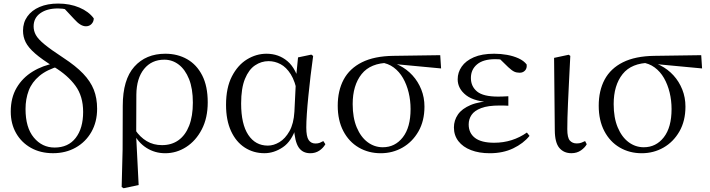

<svg xmlns="http://www.w3.org/2000/svg" viewBox="-20 -825 3888 1052"><path d="M270.4 14.4Q201.8 14.4 149.5 -14.9Q97.2 -44.3 68.1 -95.6Q38.9 -146.9 38.9 -213.3Q38.9 -289.5 71.1 -344.1Q103.2 -398.7 158.8 -432.8Q214.4 -467 285.5 -479.7V-487.2L306.2 -463.1Q236.9 -443.5 195.8 -409Q154.7 -374.6 137.3 -328.6Q119.9 -282.6 119.9 -227.5Q119.9 -125.9 165.3 -71.3Q210.7 -16.6 279.1 -16.6Q354 -16.6 394.8 -69.4Q435.5 -122.1 435.5 -211.8Q435.5 -297.6 393.4 -355.1Q351.3 -412.6 277.4 -457.5Q209.4 -499.6 172.3 -532Q135.3 -564.3 120.7 -593.6Q106.1 -622.9 106.1 -656.9Q106.1 -701.6 130.1 -735.1Q154 -768.6 197.1 -787Q240.2 -805.5 298.3 -805.5Q362.9 -805.5 414.6 -783.7Q466.3 -761.9 493.8 -724.3Q493.6 -706.4 481.6 -693.7Q469.6 -681 450.8 -681Q435.5 -681 419.8 -690.8Q404.1 -700.5 386.3 -720.5L325.2 -785.9L383.8 -777.9L388.2 -755.9Q369.6 -767.3 346.6 -773Q323.5 -778.7 297.7 -778.7Q237.5 -778.7 200.9 -752.6Q164.2 -726.5 164.2 -680.2Q164.2 -655.4 176.6 -633Q188.9 -610.5 224.1 -581.6Q259.3 -552.7 327.8 -507.8Q395 -463.9 435.3 -421.8Q475.7 -379.6 493.9 -333.6Q512.1 -287.5 512.1 -229.1Q512.1 -157.2 480.8 -102.2Q449.5 -47.2 394.8 -16.4Q340.1 14.4 270.4 14.4Z M646.6 199.6 651.8 -5.5 652.6 -245.2Q652.6 -388.7 715.9 -459.6Q779.3 -530.6 886 -530.6Q952.7 -530.6 1005.2 -500.8Q1057.7 -471 1087.9 -411.9Q1118.2 -352.7 1118.2 -264.3Q1118.2 -178.8 1085.7 -116.2Q1053.2 -53.6 1000.1 -19.5Q947 14.6 885.2 14.6Q828.7 14.6 782.5 -14.7Q736.4 -44.1 710.4 -97.7H707L720.8 -113.1Q747.3 -73.6 783.9 -51.7Q820.6 -29.8 867.7 -29.8Q920.4 -29.8 958.1 -56.9Q995.8 -83.9 1016.3 -136.1Q1036.7 -188.2 1036.7 -263.1Q1036.7 -339.4 1015.8 -391.7Q994.8 -443.9 959.5 -471Q924.2 -498 880.3 -498Q810.8 -498 769.4 -447.1Q728.1 -396.2 727.1 -306.4L726.3 -94.1L725.8 -84.8L739.7 188.8L657.2 206.4Z M1428.8 14.4Q1368.7 14.4 1320.8 -16.7Q1272.9 -47.8 1245.7 -107.2Q1218.5 -166.5 1218.5 -250.6Q1218.5 -344.2 1250.6 -406.4Q1282.6 -468.5 1333.3 -499.6Q1384.1 -530.6 1440.2 -530.6Q1507.2 -530.6 1555.5 -489.4Q1603.8 -448.1 1623.7 -358.5H1631.3L1609.5 -312.6Q1597.5 -379.3 1573.1 -418.1Q1548.6 -456.9 1517.2 -473.4Q1485.8 -490 1451.7 -490Q1411.8 -490 1377.5 -467Q1343.2 -444 1322.2 -392.9Q1301.2 -341.7 1301.2 -257.8Q1301.2 -144.9 1340.3 -86Q1379.4 -27.2 1447.4 -27.2Q1479.3 -27.2 1511 -46.2Q1542.8 -65.2 1566.1 -106.4Q1589.3 -147.6 1593.1 -212.9L1602.4 -403.1L1613 -510.5L1685.8 -525.8L1695.8 -518.4Q1688.4 -466.9 1681.8 -410.4Q1675.2 -353.9 1669.7 -299.8Q1664.2 -245.7 1661.2 -200.8Q1658.2 -155.9 1658.2 -126.6Q1658.2 -76.9 1671.2 -57.8Q1684.2 -38.7 1708.6 -38.7Q1722.4 -38.7 1732.2 -42.6Q1742 -46.5 1751.5 -52L1762.8 -34.9Q1750.5 -13.4 1729.2 0.6Q1707.9 14.6 1680.4 14.6Q1638 14.6 1616.4 -17.4Q1594.8 -49.4 1590.1 -127.8L1602.9 -128.2Q1578.3 -50.9 1529.8 -18.3Q1481.4 14.4 1428.8 14.4Z M2066 14.6Q1999.2 14.6 1945.5 -16.8Q1891.8 -48.2 1861.1 -106.9Q1830.5 -165.5 1830.5 -245.6Q1830.5 -328.5 1863 -389.2Q1895.6 -450 1963.2 -483.8Q2030.9 -517.6 2134.8 -519L2392.1 -522.7L2396.8 -450L2130.1 -475.1L2113.2 -481Q2010.5 -480.5 1961.4 -419.1Q1912.4 -357.7 1912.4 -254.5Q1912.4 -179.9 1934.6 -126.9Q1956.9 -73.9 1994.2 -46.1Q2031.6 -18.2 2077.4 -18.2Q2144.4 -18.2 2187 -72.6Q2229.6 -127 2229.6 -227.7Q2229.6 -274.5 2219 -318.2Q2208.4 -361.8 2188.1 -397.3Q2167.7 -432.7 2137 -455.4Q2106.4 -478.1 2065.6 -483L2079 -492Q2126.9 -487.6 2168.2 -466.6Q2209.5 -445.6 2240.2 -411.9Q2270.9 -378.2 2288.3 -334.6Q2305.7 -291.1 2305.7 -240.9Q2305.7 -162.3 2272.7 -104.9Q2239.8 -47.5 2185.5 -16.4Q2131.2 14.6 2066 14.6Z M2663.3 14.6Q2605 14.6 2560.7 -2.5Q2516.3 -19.6 2491.7 -51.5Q2467.1 -83.4 2467.1 -126.7Q2467.1 -165.3 2488.9 -197.3Q2510.7 -229.3 2558.5 -249.5Q2606.3 -269.8 2683.7 -271.6V-263.4Q2580.9 -266.8 2534.3 -302.9Q2487.7 -339 2487.7 -390.7Q2487.7 -428.3 2509.7 -460Q2531.6 -491.8 2576.1 -511.2Q2620.6 -530.6 2687.8 -530.6Q2723.9 -530.6 2758.4 -524.4Q2793 -518.1 2821.3 -505.3Q2849.6 -492.4 2865.6 -471.9Q2868.2 -450.8 2856.8 -438.7Q2845.5 -426.5 2827.6 -426.5Q2810.7 -426.5 2797.7 -432.4Q2784.7 -438.4 2764.9 -456.8L2707.6 -512.6L2763.7 -511.5L2773 -491.9Q2747.4 -496.3 2729.7 -498.5Q2712.1 -500.7 2692.7 -500.7Q2628 -500.7 2594 -472.4Q2560.1 -444.1 2560.1 -397.6Q2560.1 -351.6 2594 -323.6Q2627.8 -295.7 2709.2 -295.7Q2721.3 -295.7 2734.2 -296.2Q2747.1 -296.7 2765.3 -297.7V-245.7Q2745.9 -246.9 2736.4 -246.9Q2727 -246.9 2718.6 -246.9Q2653.1 -246.9 2616.1 -232.6Q2579.1 -218.4 2563.6 -195.2Q2548 -172 2548 -143.3Q2548 -95.8 2582.7 -69.3Q2617.4 -42.9 2687.6 -42.9Q2738.3 -42.9 2783.3 -57.2Q2828.3 -71.5 2866.9 -98.8L2881.3 -80.5Q2847.8 -38.9 2791.8 -12.1Q2735.9 14.6 2663.3 14.6Z M3110.8 14.4Q3069.3 14.4 3044.7 -14.5Q3020.2 -43.4 3019.8 -111.9L3015.9 -507.9L3096 -525L3104.8 -518.8Q3100.3 -430.3 3097.2 -367.2Q3094.1 -304.2 3092.1 -259Q3090.1 -213.9 3089.2 -180.2Q3088.3 -146.5 3088.3 -117.6Q3088.3 -70.5 3102.4 -54.8Q3116.4 -39.1 3140 -39.1Q3154.8 -39.1 3165.5 -43.2Q3176.3 -47.3 3185.9 -52L3194.8 -34.8Q3185.5 -16.9 3163.5 -1.3Q3141.5 14.4 3110.8 14.4Z M3496 14.6Q3429.2 14.6 3375.5 -16.8Q3321.8 -48.2 3291.1 -106.9Q3260.5 -165.5 3260.5 -245.6Q3260.5 -328.5 3293 -389.2Q3325.6 -450 3393.2 -483.8Q3460.9 -517.6 3564.8 -519L3822.1 -522.7L3826.8 -450L3560.1 -475.1L3543.2 -481Q3440.5 -480.5 3391.4 -419.1Q3342.4 -357.7 3342.4 -254.5Q3342.4 -179.9 3364.6 -126.9Q3386.9 -73.9 3424.2 -46.1Q3461.6 -18.2 3507.4 -18.2Q3574.4 -18.2 3617 -72.6Q3659.6 -127 3659.6 -227.7Q3659.6 -274.5 3649 -318.2Q3638.4 -361.8 3618.1 -397.3Q3597.7 -432.7 3567 -455.4Q3536.4 -478.1 3495.6 -483L3509 -492Q3556.9 -487.6 3598.2 -466.6Q3639.5 -445.6 3670.2 -411.9Q3700.9 -378.2 3718.3 -334.6Q3735.7 -291.1 3735.7 -240.9Q3735.7 -162.3 3702.7 -104.9Q3669.8 -47.5 3615.5 -16.4Q3561.2 14.6 3496 14.6Z"/></svg>

Font: Noto Serif TC
Style: Regular
Weight: 200
Designer: Ryoko NISHIZUKA 西塚涼子 (kana & ideographs); Frank Grießhammer (Latin, Greek & Cyrillic); Wenlong ZHANG 张文龙 (bopomofo); San
Foundry: Adobe
Version: Version 2.001;hotconv 1.1.0;makeotfexe 2.6.0